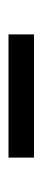

<svg xmlns="http://www.w3.org/2000/svg" viewBox="156 -959 100 452"><g transform="rotate(-90 206.0 -733.0)"><path d="M351 -763V-703H61V-763Z"/></g></svg>

Font: Yaldevi
Style: Regular
Weight: 400
Designer: Sol Matas, Rajitha Manaperi, Kosala Senevirathne
Foundry: Mooniak
Version: Version 1.100